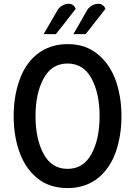

<svg xmlns="http://www.w3.org/2000/svg" viewBox="-20 -964 700 995"><path d="M609.4 -362.3Q609.4 -417 600.6 -466.8Q591.8 -516.6 575.2 -559.6Q543 -638.7 482.4 -686.5Q452.1 -710 416 -722.7Q377 -735.4 330.1 -735.4Q281.2 -735.4 240.2 -720.7Q200.2 -706.1 168 -679.7Q109.4 -630.9 80.1 -546.9Q50.8 -462.9 50.8 -362.3Q50.8 -307.6 59.6 -256.8Q68.4 -207 85 -165Q116.2 -85 177.7 -37.1Q239.3 10.7 330.1 10.7Q378.9 10.7 419.9 -3.9Q460 -17.6 491.2 -43.9Q550.8 -93.8 580.1 -176.8Q609.4 -260.7 609.4 -362.3ZM496.1 -362.3Q496.1 -243.2 454.1 -166Q412.1 -88.9 330.1 -88.9Q248 -88.9 206.1 -166Q164.1 -243.2 164.1 -362.3Q164.1 -480.5 206.1 -557.6Q248 -634.8 330.1 -634.8Q412.1 -634.8 454.1 -557.6Q496.1 -480.5 496.1 -362.3ZM526.4 -918Q522.5 -929.7 512.7 -936.5Q503.9 -944.3 489.3 -944.3Q473.6 -944.3 460.9 -937.5Q448.2 -931.6 435.5 -918Q411.1 -874 360.4 -787.1Q376 -787.1 423.8 -787.1Q449.2 -819.3 526.4 -918ZM372.1 -918Q368.2 -929.7 359.4 -936.5Q350.6 -944.3 335.9 -944.3Q321.3 -944.3 307.6 -937.5Q293.9 -931.6 282.2 -918Q256.8 -874 206.1 -787.1Q221.7 -787.1 269.5 -787.1Q295.9 -819.3 372.1 -918Z"/></svg>

Font: DaxlinePro-Medium
Style: Medium
Weight: 400
Designer: Hans Reichel
Version: Version 7.502; 2006